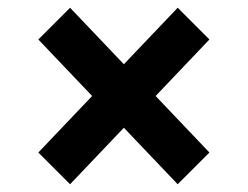

<svg xmlns="http://www.w3.org/2000/svg" viewBox="-20 -547 640 496"><path d="M300 -217 161 -71 79 -153 218 -299 79 -445 161 -527 300 -381 439 -527 521 -445 382 -299 521 -153 439 -71Z"/></svg>

Font: IBM Plex Thai
Style: Bold
Weight: 700
Designer: Mike Abbink, Paul van der Laan, Pieter van Rosmalen, Ben Mitchell, Mark Frömberg
Foundry: Bold Monday
Version: Version 1.0